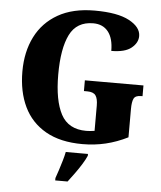

<svg xmlns="http://www.w3.org/2000/svg" viewBox="-61 -777 884 1051"><g transform="rotate(5 380.5 -251.5)"><path d="M413 10Q291 10 210.5 -36Q130 -82 90.5 -164.5Q51 -247 51 -358Q51 -466 92.5 -548.5Q134 -631 215.5 -677.5Q297 -724 417 -724Q543 -724 607 -689.5Q671 -655 671 -606Q671 -569 636 -540.5Q601 -512 526 -512Q526 -581 497 -617.5Q468 -654 415 -654Q324 -654 286 -577.5Q248 -501 248 -358Q248 -216 288.5 -140Q329 -64 427 -64Q446 -64 473 -68V-207Q473 -245 460.5 -262.5Q448 -280 414 -280H396V-339H718V-280H710Q679 -280 670 -262Q661 -244 661 -203V-49Q601 -19 540 -4.5Q479 10 413 10ZM282 208Q289 189 297.5 162.5Q306 136 314 109Q322 82 326 61H448V71Q439 92 422.5 118.5Q406 145 386.5 172Q367 199 350 221H282Z"/></g></svg>

Font: Noto Serif Lao SemiCondensed Black
Style: Regular
Weight: 900
Width: 4
Designer: Monotype Design Team
Foundry: Monotype Imaging Inc.
Version: Version 2.003; ttfautohint (v1.8.4.7-5d5b)